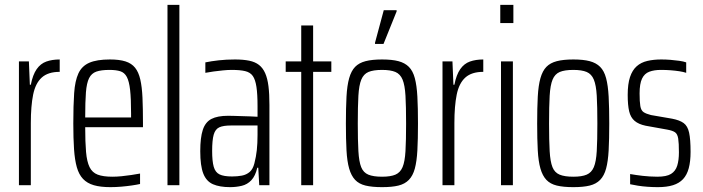

<svg xmlns="http://www.w3.org/2000/svg" viewBox="-20 -763 2898 791"><path d="M58 0V-510H99L103 -414H107Q115 -455 131 -478Q147 -501 171 -509.5Q195 -518 226 -518V-467Q178 -467 152 -443.5Q126 -420 116.5 -373Q107 -326 107 -256V0Z M435 8Q394 8 366.5 0Q339 -8 322 -26Q305 -44 296.5 -74Q288 -104 285 -148.5Q282 -193 282 -254Q282 -329 285.5 -379.5Q289 -430 303 -460.5Q317 -491 348 -504.5Q379 -518 433 -518Q472 -518 497 -510Q522 -502 536.5 -484Q551 -466 558 -435.5Q565 -405 567 -360.5Q569 -316 569 -256V-239H331Q331 -177 334.5 -137Q338 -97 349 -74.5Q360 -52 382.5 -43.5Q405 -35 443 -35Q461 -35 481 -37Q501 -39 521 -42Q541 -45 557 -48V-5Q544 -2 523.5 1Q503 4 480 6Q457 8 435 8ZM520 -259V-296Q520 -357 516 -392.5Q512 -428 502.5 -446Q493 -464 475.5 -469.5Q458 -475 431 -475Q397 -475 377 -468Q357 -461 347 -441Q337 -421 334 -382.5Q331 -344 331 -279H540Z M670 0V-743H719V0Z M928 8Q885 8 857.5 -4Q830 -16 817.5 -48Q805 -80 805 -140Q805 -196 815.5 -228Q826 -260 851 -273Q876 -286 920 -286Q931 -286 946 -285.5Q961 -285 978 -284.5Q995 -284 1011 -283.5Q1027 -283 1041 -282V-326Q1041 -375 1036.5 -405Q1032 -435 1021.5 -450Q1011 -465 990 -470Q969 -475 935 -475Q918 -475 898.5 -473Q879 -471 860 -468.5Q841 -466 826 -463V-506Q850 -511 881 -514.5Q912 -518 948 -518Q982 -518 1006.5 -513Q1031 -508 1047 -495.5Q1063 -483 1072.5 -461.5Q1082 -440 1086 -408Q1090 -376 1090 -331V0H1048L1044 -72H1040Q1032 -38 1015.5 -20.5Q999 -3 976 2.5Q953 8 928 8ZM936 -36Q958 -36 976.5 -39.5Q995 -43 1008.5 -54.5Q1022 -66 1028 -90Q1035 -117 1038 -144.5Q1041 -172 1041 -207V-246H931Q900 -246 883.5 -238.5Q867 -231 860.5 -208.5Q854 -186 854 -141Q854 -99 860.5 -76Q867 -53 884.5 -44.5Q902 -36 936 -36Z M1221 0V-467H1157V-510H1221V-658H1270V-510H1345V-467H1270V0Z M1554 8Q1513 8 1486 1.5Q1459 -5 1443 -22Q1427 -39 1418.5 -68.5Q1410 -98 1407.5 -143.5Q1405 -189 1405 -254Q1405 -319 1407.5 -365Q1410 -411 1418.5 -441Q1427 -471 1443 -487.5Q1459 -504 1486 -511Q1513 -518 1554 -518Q1595 -518 1621.5 -511Q1648 -504 1664.5 -487.5Q1681 -471 1689 -441Q1697 -411 1699.5 -365Q1702 -319 1702 -254Q1702 -189 1699.5 -143.5Q1697 -98 1689 -68.5Q1681 -39 1664.5 -22Q1648 -5 1621.5 1.5Q1595 8 1554 8ZM1554 -35Q1589 -35 1609 -43.5Q1629 -52 1638.5 -74.5Q1648 -97 1650.5 -140.5Q1653 -184 1653 -254Q1653 -325 1650.5 -368.5Q1648 -412 1638.5 -435Q1629 -458 1609 -466.5Q1589 -475 1554 -475Q1518 -475 1498 -466.5Q1478 -458 1468.5 -435Q1459 -412 1456.5 -368.5Q1454 -325 1454 -254Q1454 -184 1456.5 -140.5Q1459 -97 1468 -74.5Q1477 -52 1497.5 -43.5Q1518 -35 1554 -35ZM1525 -582V-587L1561 -721H1614V-716L1560 -582Z M1803 0V-510H1844L1848 -414H1852Q1860 -455 1876 -478Q1892 -501 1916 -509.5Q1940 -518 1971 -518V-467Q1923 -467 1897 -443.5Q1871 -420 1861.5 -373Q1852 -326 1852 -256V0Z M2041 -668V-743H2095V-668ZM2044 0V-510H2093V0Z M2342 8Q2301 8 2274 1.5Q2247 -5 2231 -22Q2215 -39 2206.5 -68.5Q2198 -98 2195.5 -143.5Q2193 -189 2193 -254Q2193 -319 2195.5 -365Q2198 -411 2206.5 -441Q2215 -471 2231 -487.5Q2247 -504 2274 -511Q2301 -518 2342 -518Q2383 -518 2409.5 -511Q2436 -504 2452.5 -487.5Q2469 -471 2477 -441Q2485 -411 2487.5 -365Q2490 -319 2490 -254Q2490 -189 2487.5 -143.5Q2485 -98 2477 -68.5Q2469 -39 2452.5 -22Q2436 -5 2409.5 1.5Q2383 8 2342 8ZM2342 -35Q2377 -35 2397 -43.5Q2417 -52 2426.5 -74.5Q2436 -97 2438.5 -140.5Q2441 -184 2441 -254Q2441 -325 2438.5 -368.5Q2436 -412 2426.5 -435Q2417 -458 2397 -466.5Q2377 -475 2342 -475Q2306 -475 2286 -466.5Q2266 -458 2256.5 -435Q2247 -412 2244.5 -368.5Q2242 -325 2242 -254Q2242 -184 2244.5 -140.5Q2247 -97 2256 -74.5Q2265 -52 2285.5 -43.5Q2306 -35 2342 -35Z M2690 8Q2670 8 2648.5 6.5Q2627 5 2608 2Q2589 -1 2576 -4V-46Q2588 -44 2601 -42Q2614 -40 2628 -38.5Q2642 -37 2657.5 -36Q2673 -35 2688 -35Q2726 -35 2744.5 -46.5Q2763 -58 2770 -80.5Q2777 -103 2777 -135Q2777 -174 2774 -192.5Q2771 -211 2761 -218Q2751 -225 2729 -229L2640 -245Q2611 -251 2594.5 -265Q2578 -279 2572 -304.5Q2566 -330 2566 -372Q2566 -417 2575.5 -445.5Q2585 -474 2603 -490Q2621 -506 2647 -512Q2673 -518 2704 -518Q2723 -518 2742 -516.5Q2761 -515 2778.5 -512.5Q2796 -510 2807 -506V-463Q2795 -467 2778.5 -469.5Q2762 -472 2743 -473.5Q2724 -475 2703 -475Q2675 -475 2655 -467.5Q2635 -460 2625 -439Q2615 -418 2615 -378Q2615 -344 2618 -326Q2621 -308 2631.5 -301Q2642 -294 2662 -289L2749 -274Q2780 -268 2796.5 -256Q2813 -244 2819 -216.5Q2825 -189 2825 -137Q2825 -98 2817.5 -70Q2810 -42 2794 -25Q2778 -8 2752.5 0Q2727 8 2690 8Z"/></svg>

Font: Saira ExtraCondensed Light
Style: Regular
Weight: 300
Width: 2
Designer: Hector Gatti with collaboration of the Omnibus-Type team
Foundry: Omnibus-Type
Version: Version 1.101